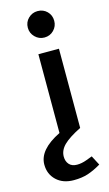

<svg xmlns="http://www.w3.org/2000/svg" viewBox="-160 -614 485 857"><g transform="rotate(-15 82.5 -185.5)"><path d="M47 -510Q47 -536 65 -553.5Q83 -571 108 -571Q134 -571 151.5 -553.5Q169 -536 169 -510Q169 -485 151.5 -467Q134 -449 108 -449Q83 -449 65 -467Q47 -485 47 -510ZM62 -384V-20Q-40 30 -40 99Q-40 143 -10 171.5Q20 200 70 200Q108 200 136.5 190.5Q165 181 197 162L174 118Q169 120 146 128.5Q123 137 102 137Q78 137 65.5 123Q53 109 53 87Q53 58 77 34Q101 10 157 -18V-384Z"/></g></svg>

Font: Cambay Devanagari
Style: Regular
Weight: 700
Designer: Pooja Saxena
Foundry: Pooja Saxena
Version: Version 1.095;PS 001.095;hotconv 1.0.70;makeotf.lib2.5.58329